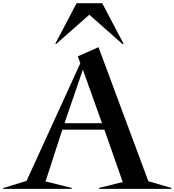

<svg xmlns="http://www.w3.org/2000/svg" viewBox="-145 -1208 1116 1228"><path d="M345 -1187.5H508.8L645 -928.8L640 -925L426.2 -1113.8L213.8 -926.2L208.8 -928.8ZM-125 -5 25 -51.2 368.8 -803.8 352.5 -847.5 485 -906.2 803.8 -48.8 951.2 -6.2V0H488.8V-6.2L640 -43.8L522.5 -378.8H253.8L146.2 -47.5L313.8 -6.2V0H-125ZM507.5 -420 385 -762.5 267.5 -420Z"/></svg>

Font: Equateur
Style: Regular
Weight: 400
Designer: Ange Degheest & Eugénie Bidaut
Foundry: Velvetyne Type Foundry
Version: Version 1.000;FEAKit 1.0